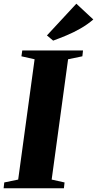

<svg xmlns="http://www.w3.org/2000/svg" viewBox="-38 -1015 524 1035"><path d="M-18.5 0 -15 -31.5 60 -47 148.5 -695.5 77.5 -711.5 82 -743H409.5L406 -711.5L329 -695.5L240.5 -47L310 -31.5L306.5 0ZM248.5 -796 215 -824 373.5 -995 465 -910Q433 -882.5 395.2 -861Q357.5 -839.5 319.5 -823.8Q281.5 -808 248.5 -796Z"/></svg>

Font: Merriweather 96pt Black
Style: Italic
Weight: 900
Italic angle: -7.8°
Version: Version 2.101